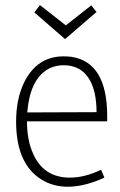

<svg xmlns="http://www.w3.org/2000/svg" viewBox="-20 -712 463 739"><path d="M381.8 -28.3 369.1 -58.6Q305.7 -28.3 249 -28.3Q145.5 -28.3 105.5 -125Q84 -174.8 84 -243.2V-245.1H392.6V-264.6Q392.6 -471.7 255.9 -493.2Q240.2 -495.1 224.6 -495.1Q124 -495.1 74.2 -397.5Q42 -333 42 -244.1Q42 -82 138.7 -21.5Q183.6 6.8 242.2 6.8Q307.6 5.9 381.8 -28.3ZM224.6 -460.9Q319.3 -460.9 344.7 -352.5Q351.6 -318.4 351.6 -280.3L85 -279.3Q95.7 -413.1 172.9 -450.2Q197.3 -460.9 224.6 -460.9ZM230.5 -561.5 351.6 -666 331.1 -691.4 233.4 -614.3 133.8 -692.4 112.3 -664.1Z"/></svg>

Font: Yaldevi Colombo ExtraLight
Style: Regular
Weight: 275
Designer: Sol Matas, Denzil Rajitha, Kosala Senevirathne and Pathum Egodawatta
Foundry: Mooniak
Version: Version 1.020 ; ttfautohint (v1.6)